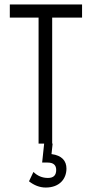

<svg xmlns="http://www.w3.org/2000/svg" viewBox="-20 -644 415 861"><path d="M153 0H178L169 85H194C220 85 232 97 232 118C232 141 221 154 195 154C170 154 148 145 130 127L110 169C133 187 158 197 185 197C248 197 278 157 278 112C278 78 258 53 211 47L216 0H214V-565H348V-624H24V-565H153Z"/></svg>

Font: Inconsolata Condensed
Style: Regular
Weight: 400
Width: 3
Monospace: yes
Designer: Raph Levien, Cyreal, Brenton Simpson
Foundry: Raph Levien, Cyreal, Google
Version: Version 3.100